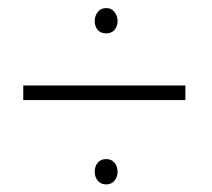

<svg xmlns="http://www.w3.org/2000/svg" viewBox="-20 -582 539 488"><path d="M451.2 -364.7V-327.6H39.1V-364.7ZM220.7 -528.8Q220.7 -541.5 228.5 -551.5Q236.3 -561.5 250 -561.5Q263.2 -561.5 271 -551.5Q278.8 -541.5 278.8 -528.8Q278.8 -514.6 271 -505.9Q263.2 -497.1 250 -497.1Q236.3 -497.1 228.5 -505.9Q220.7 -514.6 220.7 -528.8ZM220.7 -145Q220.7 -159.2 228.5 -168.5Q236.3 -177.7 250 -177.7Q263.2 -177.7 271 -168.5Q278.8 -159.2 278.8 -145Q278.8 -132.3 271 -122.8Q263.2 -113.3 250 -113.3Q236.3 -113.3 228.5 -122.8Q220.7 -132.3 220.7 -145Z"/></svg>

Font: Roboto Condensed ExtraLight
Style: Regular
Weight: 250
Designer: Christian Robertson
Foundry: Google
Version: Version 3.008; 2023